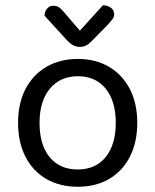

<svg xmlns="http://www.w3.org/2000/svg" viewBox="-20 -700 593 733"><path d="M504 -231Q504 -157 476 -102Q448 -47 397 -17Q346 13 277 13Q208 13 156.5 -17Q105 -47 77 -102Q49 -157 49 -231Q49 -306 77.5 -360.5Q106 -415 157.5 -445Q209 -475 277 -475Q345 -475 396 -445Q447 -415 475.5 -360.5Q504 -306 504 -231ZM277 -409Q210 -409 170.5 -361.5Q131 -314 131 -231Q131 -147 169.5 -100Q208 -53 277 -53Q345 -53 383.5 -100.5Q422 -148 422 -231Q422 -314 383.5 -361.5Q345 -409 277 -409ZM224 -654 285 -583 373 -680Q393 -679 404.5 -669.5Q416 -660 416 -646Q416 -635 409 -626Q402 -617 391 -605L328 -541Q318 -531 308 -526Q298 -521 284 -521Q275 -521 266.5 -524Q258 -527 250.5 -533Q243 -539 235 -547L150 -640Q150 -650 154 -658.5Q158 -667 165.5 -672.5Q173 -678 183 -678Q196 -678 204.5 -672.5Q213 -667 224 -654Z"/></svg>

Font: Baloo Paaji 2
Style: Regular
Weight: 400
Designer: Shuchita Grover, Noopur Datye and Ek Type
Foundry: Ek Type
Version: Version 1.700